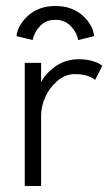

<svg xmlns="http://www.w3.org/2000/svg" viewBox="-20 -620 368 640"><path d="M35 -499.5Q39 -537 74.5 -568.5Q110 -600 164.5 -600Q219 -600 254.2 -569.2Q289.5 -538.5 294 -499.5L240.5 -486.5Q236 -512 216 -533Q196 -554 164.5 -554Q133 -554 113.2 -533Q93.5 -512 89 -486.5ZM117 0H62.5V-410.5H117V-345Q128 -371.5 162.5 -397Q197 -422.5 243 -422.5Q269.5 -422.5 290.8 -415.8Q312 -409 321 -400.5L297 -353.5Q274 -373 229.5 -373Q197.5 -373 170.5 -349.5Q143.5 -326 130.2 -295Q117 -264 117 -235.5Z"/></svg>

Font: League Spartan Light
Style: Regular
Weight: 277
Foundry: The League of Moveable Type
Version: Version 2.002